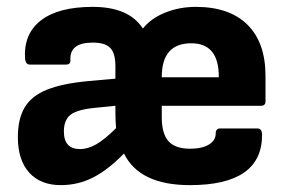

<svg xmlns="http://www.w3.org/2000/svg" viewBox="-20 -527 837 559"><path d="M157 12Q98 12 65 -24.5Q32 -61 32 -128Q32 -181 52 -214.5Q72 -248 117 -266Q162 -284 238 -291L316 -298V-334Q316 -372 301 -387.5Q286 -403 250 -403Q182 -403 185 -352Q186 -339 172 -339H67Q55 -339 53 -355Q48 -428 99 -467.5Q150 -507 250 -507Q355 -507 396 -444Q420 -474 461.5 -490.5Q503 -507 550 -507Q648 -507 700.5 -455Q753 -403 753 -306V-232Q753 -219 740 -219H451V-185Q451 -138 470.5 -116Q490 -94 533 -94Q568 -94 588 -106Q608 -118 608 -138Q608 -153 621 -153H730Q743 -153 743 -134Q743 12 533 12Q386 12 341 -80Q294 -32 250.5 -10Q207 12 157 12ZM451 -302H617V-304Q617 -401 537 -401Q451 -401 451 -303ZM213 -93Q236 -93 260.5 -107Q285 -121 318 -154Q317 -164 316.5 -175.5Q316 -187 316 -199V-219L256 -213Q205 -208 185.5 -193Q166 -178 166 -144Q166 -93 213 -93Z"/></svg>

Font: Sofia Sans ExtraBold
Style: Regular
Weight: 800
Designer: Botio Nikoltchev, Ani Petrova
Foundry: lettersoup
Version: Version 4.101; ttfautohint (v1.8.4.7-5d5b)